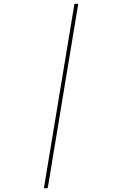

<svg xmlns="http://www.w3.org/2000/svg" viewBox="-20 -843 640 1006"><path d="M210 143 370 -823H390L230 143Z"/></svg>

Font: Iosevka Aile Thin
Style: Italic
Weight: 100
Italic angle: -9°
Designer: Belleve Invis
Foundry: Belleve Invis
Version: Version 31.1.0; ttfautohint (v1.8.4)